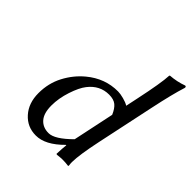

<svg xmlns="http://www.w3.org/2000/svg" viewBox="-194 -826 964 964"><g transform="rotate(45 287.5 -344.0)"><path d="M365.7 -115.2 412.1 -335Q398.9 -366.2 380.9 -381.1Q362.8 -396 329.6 -396Q264.2 -396 221.2 -340.8Q199.2 -313 181.2 -258.3Q163.1 -203.6 163.1 -152.3Q163.1 -97.7 186.8 -70.8Q210.4 -43.9 251 -43.9Q294.4 -43.9 365.7 -115.2ZM354.5 -64Q281.2 10.3 213.9 9.8Q153.3 9.8 113.3 -34.9Q73.2 -79.6 73.2 -150.4Q73.2 -220.7 103.8 -278.8Q134.3 -336.9 183.1 -377.4Q257.8 -439.5 350.1 -439Q366.2 -439 390.6 -432.6Q415 -426.3 429.7 -417L443.4 -481.9Q473.6 -623.5 475.6 -675.8L478 -679.2Q524.9 -682.6 567.4 -698.2Q576.2 -698.2 574.2 -688Q552.7 -620.6 527.3 -500L461.9 -191.9Q437.5 -76.7 437 -24.9Q437 -11.2 439 0L436.5 2.9Q417.5 0 392.6 0Q383.8 0 359.4 2.9Q352.5 2.9 353 0Q354.5 -38.6 357.4 -64Z"/></g></svg>

Font: Linux Biolinum
Style: Italic
Weight: 400
Italic angle: -12°
Designer: Philipp H. Poll
Foundry: Philipp H. Poll
Version: Version 1.1.3 ; ttfautohint (v0.9)